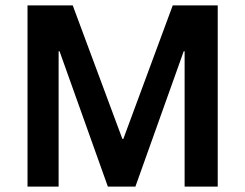

<svg xmlns="http://www.w3.org/2000/svg" viewBox="-20 -695 913 715"><path d="M82.5 0V-675H250.8L435.8 -177.5H439.2L623.3 -675H790.8V0H667.5V-504.2H664.2L484.2 0H381.7L201.7 -504.2H198.3V0Z"/></svg>

Font: Funnel Sans Light SemiBold
Style: Regular
Weight: 600
Version: Version 1.000